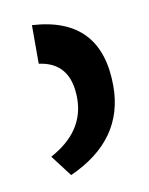

<svg xmlns="http://www.w3.org/2000/svg" viewBox="-50 -799 310 400"><g transform="rotate(-10 105.5 -599.0)"><path d="M43.5 -759.8Q188.5 -751.5 188.5 -605.5Q188.5 -491.2 69.8 -438L35.6 -482.9Q109.9 -522.9 109.9 -593.3Q109.9 -669.4 43.5 -678.2Z"/></g></svg>

Font: Bainsley
Style: Bold
Weight: 700
Designer: Paul James MIller
Foundry: High-Logic / Made with FontCreator
Version: Version 1.411;March 28, 2021;FontCreator 13.0.0.2683 64-bit